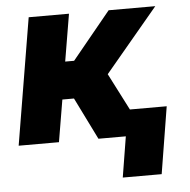

<svg xmlns="http://www.w3.org/2000/svg" viewBox="-52 -596 814 824"><g transform="rotate(-5 355.5 -184.5)"><path d="M10.7 0 101.6 -545.5H275.2L241.1 -342.3H279.5L446 -545.5H647L418.3 -272.4L557.9 0H354.4L264.9 -181.1H214.8L184.3 0ZM658.4 -113.3 611.5 175.1H443.9L490.8 -113.3Z"/></g></svg>

Font: Inter UI Extra Bold
Style: Italic
Weight: 800
Italic angle: 9.39999°
Designer: Rasmus Andersson
Foundry: rsms
Version: 3.2;8d6f07862